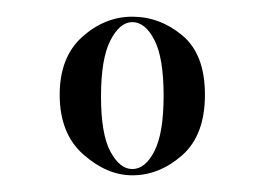

<svg xmlns="http://www.w3.org/2000/svg" viewBox="-20 -790 318 230"><path d="M138.5 -580Q108 -580 79.8 -605Q51.5 -630 51.5 -676.5Q51.5 -721.5 78.5 -745.8Q105.5 -770 138.5 -770Q171.5 -770 198.5 -747.5Q225.5 -725 225.5 -676.5Q225.5 -628 198.2 -604Q171 -580 138.5 -580ZM138.5 -587.5Q154 -587.5 165 -609Q176 -630.5 176 -675.5Q176 -720.5 165 -742Q154 -763.5 138.5 -763.5Q123.5 -763.5 112.2 -741.5Q101 -719.5 101 -674.5Q101 -629.5 112.2 -608.5Q123.5 -587.5 138.5 -587.5Z"/></svg>

Font: Imbue 100pt SemiBold
Style: Regular
Weight: 600
Designer: Tyler Finck
Foundry: Etcetera Type Company
Version: Version 1.102; ttfautohint (v1.8.3)